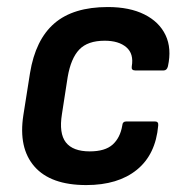

<svg xmlns="http://www.w3.org/2000/svg" viewBox="-20 -523 529 554"><path d="M228.9 11Q126.3 11 79.5 -42.4Q32.7 -95.7 47.4 -190.7L66.6 -312.2Q82.3 -408.5 136.9 -455.6Q191.5 -502.7 291.1 -502.7Q354 -502.7 396.7 -481.3Q439.5 -459.9 457.7 -421.6Q475.9 -383.3 464.5 -331.5Q461.5 -319.7 452.1 -319.7H370.3Q358.2 -319.7 360.2 -331.5Q366.5 -367.8 344.6 -386.6Q322.6 -405.5 282.1 -405.5Q233.1 -405.5 208.8 -380.1Q184.5 -354.8 175.2 -300.3L158.7 -193.7Q149.8 -138.3 170 -112.2Q190.3 -86.2 239 -86.2Q283.1 -86.2 305 -105.8Q326.9 -125.5 332.8 -160.8Q333.6 -172.6 344.6 -172.6H427Q437.9 -172.6 436.5 -160.8Q429.2 -77.2 374.9 -33.1Q320.6 11 228.9 11Z"/></svg>

Font: Sofia Sans Semi Condensed
Style: Italic
Weight: 400
Italic angle: -9°
Designer: Botio Nikoltchev, Ani Petrova
Foundry: lettersoup
Version: Version 4.101